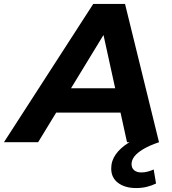

<svg xmlns="http://www.w3.org/2000/svg" viewBox="-83 -720 869 972"><path d="M-63 0 389 -700H550L722 0H560L424 -620H488L110 0ZM124 -150 190 -273H551L570 -150ZM606 232Q550 232 515 206Q480 180 480 133Q480 94 503 61.5Q526 29 567.5 3Q609 -23 665 -43L722 0Q672 17 641.5 35.5Q611 54 597 72.5Q583 91 583 111Q583 131 596.5 142Q610 153 632 153Q649 153 665.5 148.5Q682 144 695 138L707 209Q687 219 661.5 225.5Q636 232 606 232Z"/></svg>

Font: Montserrat Thin
Style: Bold Italic
Weight: 700
Italic angle: -11.3°
Version: Version 9.000